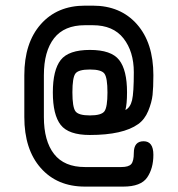

<svg xmlns="http://www.w3.org/2000/svg" viewBox="-20 -656 638 690"><path d="M67.4 -385.7Q67.4 -502 126.5 -568.8Q185.5 -635.7 285.2 -635.7H313.5Q413.1 -635.7 472.2 -568.8Q531.2 -502 531.2 -385.7Q531.2 -341.8 528.3 -314.9Q525.4 -288.1 512.7 -257.3Q500 -226.6 476.6 -210Q421.9 -170.9 302.7 -170.9Q226.6 -170.9 198.2 -207Q169.9 -243.2 169.9 -323.7Q169.9 -404.3 198.2 -440.4Q226.6 -476.6 303.2 -476.6Q379.9 -476.6 408.2 -440.4Q436.5 -404.3 436.5 -324.2Q436.5 -282.2 430.7 -260.7Q448.2 -269.5 454.6 -295.9Q460.9 -322.3 460.9 -396.5Q460.9 -470.7 423.8 -518.1Q386.7 -565.4 313.5 -565.4H285.2Q210.9 -565.4 174.3 -518.6Q137.7 -471.7 137.7 -385.7V-235.4Q137.7 -149.4 174.3 -102.5Q210.9 -55.7 285.2 -55.7H416Q442.4 -55.7 451.7 -66.4Q460.9 -77.1 460.9 -106.4Q460.9 -148.4 496.1 -148.4Q531.2 -148.4 531.2 -99.6Q531.2 -50.8 508.8 -18.1Q486.3 14.6 422.9 14.6H285.2Q185.5 14.6 126.5 -52.2Q67.4 -119.1 67.4 -235.4ZM240.2 -324.2Q240.2 -271.5 251 -256.3Q261.7 -241.2 303.2 -241.2Q344.7 -241.2 355.5 -256.3Q366.2 -271.5 366.2 -323.7Q366.2 -376 355.5 -391.1Q344.7 -406.2 303.2 -406.2Q261.7 -406.2 251 -391.6Q240.2 -377 240.2 -324.2Z"/></svg>

Font: Jura
Style: DemiBold
Weight: 600
Version: Version 2.5